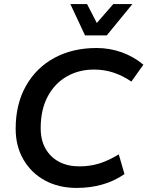

<svg xmlns="http://www.w3.org/2000/svg" viewBox="-20 -914 725 944"><path d="M357 10Q269 10 201.5 -26.5Q134 -63 95.5 -129Q57 -195 57 -281Q57 -402 107.5 -491.5Q158 -581 247.5 -629.5Q337 -678 455 -678Q519 -678 578 -657Q637 -636 685 -596L626 -513Q585 -541 539.5 -556.5Q494 -572 442 -572Q367 -572 307.5 -537.5Q248 -503 214 -438.5Q180 -374 180 -284Q180 -225 204 -183Q228 -141 270.5 -118.5Q313 -96 370 -96Q422 -96 467.5 -110Q513 -124 564 -155L592 -58Q541 -23 482 -6.5Q423 10 357 10ZM398 -740 326 -894H408L456 -801L537 -894H631L505 -740Z"/></svg>

Font: Gantari SemiBold
Style: Italic
Weight: 600
Italic angle: -10°
Designer: Anugrah Pasau
Foundry: Lafontype
Version: Version 1.000